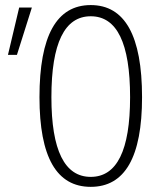

<svg xmlns="http://www.w3.org/2000/svg" viewBox="-20 -723 626 753"><path d="M335.9 9.8C469.7 9.8 537.1 -106.4 537.1 -341.8C537.1 -583 469.7 -703.1 335.9 -703.1C202.1 -703.1 134.8 -583 134.8 -341.8C134.8 -106.4 202.1 9.8 335.9 9.8ZM335.9 -29.3C233.4 -29.3 181.6 -133.3 181.6 -341.8C181.6 -554.2 233.4 -659.2 335.9 -659.2C438.5 -659.2 490.2 -554.2 490.2 -341.8C490.2 -133.3 438.5 -29.3 335.9 -29.3ZM11.2 -507.8H46.4L105 -693.4H55.2Z"/></svg>

Font: Cascadia Mono PL ExtraLight
Style: Regular
Weight: 200
Monospace: yes
Designer: Aaron Bell
Foundry: Saja Typeworks
Version: Version 2404.023